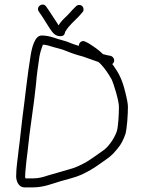

<svg xmlns="http://www.w3.org/2000/svg" viewBox="-20 -815 624 833"><path d="M262 -673V-676L264 -679C280.2 -705.9 301 -721.6 323 -745L337 -761C345.2 -767.8 343.5 -781.5 336.5 -788.5C329 -796 315.4 -794.6 309 -787L294 -772C284.7 -761.3 276.3 -752.3 269 -745C255.4 -732.5 243.3 -720.6 234 -705C232 -707.7 230 -711 228 -715C207.5 -745.1 198.6 -761 180 -787C165.4 -807.5 133.5 -785.7 149 -764C168.2 -737.1 174.6 -724.3 195 -693C205.6 -677.9 216.6 -658 241 -658C252.3 -657.3 259.3 -662.3 262 -673ZM407 -546C411 -542 414.7 -538.7 418 -536C435.5 -516.8 449.4 -496.9 464 -471C472.9 -453.2 496 -378.2 496 -352C496 -323.7 493.4 -267.2 487 -246C477.6 -217.8 455.1 -184.1 433 -166C418.3 -155 368 -119.5 351 -110C328.7 -98.2 306.1 -86.8 279 -80C252.3 -72.7 215.1 -60.9 189 -54C166 -46.3 147.4 -41 121 -41H91C89.7 -43 89 -45.7 89 -49C89 -55.7 89.3 -62.3 90 -69C92.9 -100.6 95.5 -129.3 100 -161C109.2 -257.1 126.5 -353.3 136 -448C139.8 -496.4 145 -525.5 151 -569C155.1 -592 160.8 -605.5 166 -621H172C182.8 -619.5 190 -617.7 201 -614C220.9 -607.4 247.7 -602.6 267 -594C289.5 -584.6 313.8 -576.3 339 -570C361 -562 384.2 -553.6 407 -546ZM86 -2H121C169 -2 203 -16.9 243.5 -29C274.1 -38.1 306.1 -44.9 333 -57C366.4 -72.8 383 -82.5 416 -106C453.4 -132.7 461.8 -135.7 489 -169C508.7 -193.1 514 -206.9 524 -233C531.2 -258.2 535 -317.3 535 -352C535 -364 531 -385.7 523 -417C510.5 -469.5 494.8 -499 471 -532C469.7 -534 468.3 -535.7 467 -537C482.4 -548 475 -569 459 -573C446.6 -574.4 437.2 -578 427 -580C407.4 -599.6 384.6 -614.3 363 -628L351 -634C336.7 -642.2 322 -631.2 322 -616C315.3 -618 309 -620 303 -622C286.7 -626.9 274.5 -634.4 257 -638.5C223.8 -646.3 198.3 -661 160 -661C146.7 -660.3 136 -650.3 128 -631C127.3 -630.3 127 -629.7 127 -629C121 -614.3 116.3 -596.3 113 -575C98.4 -487.5 89.5 -395 77.5 -306.5C71.9 -265.4 66.5 -202.5 61 -166C57.3 -126.9 50 -89.3 50 -48C51.4 -24.1 63.4 -2 86 -2Z"/></svg>

Font: Just Breathe
Style: Regular
Weight: 400
Foundry: Cannot Into Space Fonts
Version: Version 0.72